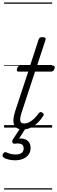

<svg xmlns="http://www.w3.org/2000/svg" viewBox="-33 -1030 461 1550"><path d="M151 15Q118 15 98 0.5Q78 -14 75.5 -46.5Q73 -79 89 -131L195 -452H116Q106 -452 103.5 -458.5Q101 -465 105 -477Q109 -489 115 -494.5Q121 -500 131 -500H210L278 -709Q282 -721 288.5 -725.5Q295 -730 309 -730Q326 -730 332 -724Q338 -718 334 -706L266 -500H395Q405 -500 407.5 -494Q410 -488 407 -476Q403 -463 396.5 -457.5Q390 -452 380 -452H250L141 -120Q126 -73 131 -53Q136 -33 163 -33Q191 -33 222 -55.5Q253 -78 281 -117Q287 -124 293.5 -125.5Q300 -127 309 -120Q319 -114 320 -107Q321 -100 316 -94Q298 -65 272.5 -40Q247 -15 216.5 0Q186 15 151 15ZM88 264Q65 264 38.5 258.5Q12 253 -6 240Q-13 234 -12.5 225.5Q-12 217 -8 210Q-1 201 5 199Q11 197 19 200Q33 207 51.5 212Q70 217 93 217Q124 217 141 205Q158 193 158 168Q158 143 140 134Q122 125 86 130Q78 131 74 128.5Q70 126 67 121Q65 114 65.5 108.5Q66 103 72 94L136 -4H180L109 108L94 94Q132 84 159 91Q186 98 200 117Q214 136 214 164Q214 195 198 217.5Q182 240 154 252Q126 264 88 264ZM0 490H388V500H0ZM0 -20H388V0H0ZM0 -505H388V-500H0ZM0 -1010H388V-1000H0Z"/></svg>

Font: Playwrite AU TAS Guides
Style: Regular
Weight: 400
Designer: Veronika Burian, José Scaglione
Foundry: TypeTogether
Version: Version 1.003